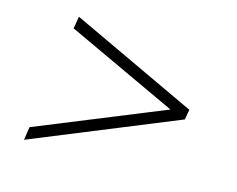

<svg xmlns="http://www.w3.org/2000/svg" viewBox="-77 -653 903 733"><g transform="rotate(15 374.0 -286.0)"><path d="M70 -32 78 -84 599 -296 598 -280 143 -492 151 -540 650 -306 643 -266Z"/></g></svg>

Font: Nunito Sans 10pt Expanded ExtraLight
Style: Italic
Weight: 250
Width: 7
Italic angle: -9°
Designer: Vernon Adams
Foundry: Vernon Adams
Version: Version 3.101;gftools[0.9.27]